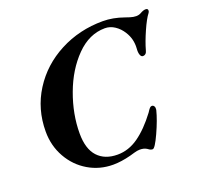

<svg xmlns="http://www.w3.org/2000/svg" viewBox="-119 -795 976 940"><g transform="rotate(-20 368.5 -325.0)"><path d="M61 -251Q61 -368 121 -462.5Q181 -557 283.5 -610.5Q386 -664 508 -664Q561 -664 617 -644Q622 -642 639.5 -636.5Q657 -631 671 -631Q685 -631 696 -637Q713 -647 725 -647Q737 -647 737 -637Q737 -630 733 -625Q715 -602 692 -550Q669 -498 658 -458Q653 -436 635 -436Q626 -436 621.5 -449Q617 -462 619 -483Q622 -531 597 -570Q581 -596 557 -612Q533 -628 506 -628Q424 -628 357 -560Q290 -492 252 -389Q214 -286 214 -186Q214 -105 251 -65Q288 -25 354 -25Q412 -25 463.5 -61.5Q515 -98 566 -166Q569 -171 574 -178Q579 -185 583 -188.5Q587 -192 592 -192Q600 -192 604 -184.5Q608 -177 606 -166Q594 -118 565 -54.5Q536 9 524 9Q515 9 508.5 4.5Q502 0 499 -2Q485 -11 463 -11Q451 -11 433.5 -6Q416 -1 409 1Q359 14 317 14Q247 14 188.5 -20.5Q130 -55 95.5 -116Q61 -177 61 -251Z"/></g></svg>

Font: EB Garamond
Style: Bold Italic
Weight: 700
Italic angle: -17.2°
Designer: Georg Duffner and Octavio Pardo
Foundry: Georg Duffner
Version: Version 1.000